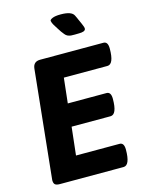

<svg xmlns="http://www.w3.org/2000/svg" viewBox="-134 -994 808 1073"><g transform="rotate(-15 270.5 -457.5)"><path d="M149 -700Q109 -700 105 -660L40 -32Q40 -14 48 -7Q56 0 76 0H444Q482 0 482 -91Q482 -131 456 -131H204L222 -293H447Q485 -293 485 -384Q485 -424 459 -424H235L251 -569H503Q541 -569 541 -660Q541 -700 515 -700ZM397 -786Q384 -786 372.5 -785.5Q361 -785 351 -786Q341 -787 332 -791Q323 -795 316 -804L302 -822L289 -842Q280 -856 272 -869Q264 -882 262 -894Q261 -901 277 -908Q293 -915 325 -915Q388 -915 401 -888Q406 -878 408.5 -872.5Q411 -867 413 -862Q415 -857 418 -851Q421 -845 426 -833Q431 -822 433.5 -814Q436 -806 435 -801Q433 -793 423 -789.5Q413 -786 397 -786Z"/></g></svg>

Font: AsCom
Style: Bold Italic
Weight: 700
Italic angle: -48°
Designer: AsCom
Foundry: AsCom
Version: Version 1.001